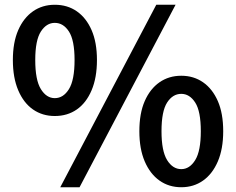

<svg xmlns="http://www.w3.org/2000/svg" viewBox="-20 -772 991 806"><path d="M210 -285Q158 -285 118.5 -312.5Q79 -340 56.5 -393Q34 -446 34 -520Q34 -594 56.5 -645.5Q79 -697 118.5 -724.5Q158 -752 210 -752Q263 -752 302.5 -724.5Q342 -697 364.5 -645.5Q387 -594 387 -520Q387 -446 364.5 -393Q342 -340 302.5 -312.5Q263 -285 210 -285ZM210 -360Q246 -360 269.5 -398Q293 -436 293 -520Q293 -603 269.5 -639.5Q246 -676 210 -676Q175 -676 151.5 -639.5Q128 -603 128 -520Q128 -436 151.5 -398Q175 -360 210 -360ZM233 14 636 -752H717L314 14ZM741 14Q689 14 649.5 -14Q610 -42 587.5 -94.5Q565 -147 565 -221Q565 -296 587.5 -347.5Q610 -399 649.5 -426.5Q689 -454 741 -454Q793 -454 832.5 -426.5Q872 -399 894.5 -347.5Q917 -296 917 -221Q917 -147 894.5 -94.5Q872 -42 832.5 -14Q793 14 741 14ZM741 -62Q776 -62 799.5 -100Q823 -138 823 -221Q823 -305 799.5 -341.5Q776 -378 741 -378Q705 -378 681.5 -341.5Q658 -305 658 -221Q658 -138 681.5 -100Q705 -62 741 -62Z"/></svg>

Font: Noto Sans TC SemiBold
Style: Regular
Weight: 600
Designer: Ryoko NISHIZUKA  (kana, bopomofo & ideographs); Paul D. Hunt (Latin, Greek & Cyrillic); Sandoll Communications , Soo-you
Foundry: Adobe
Version: Version 2.004-H2;hotconv 1.0.118;makeotfexe 2.5.65603